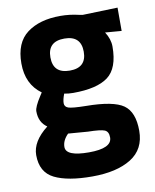

<svg xmlns="http://www.w3.org/2000/svg" viewBox="-83 -574 701 868"><g transform="rotate(-10 267.0 -140.0)"><path d="M515 63Q515 148 449 189Q383 230 270.5 230Q158 230 97.5 200Q37 170 37 91Q37 28 109 -28Q72 -53 72 -104Q72 -124 102 -170L111 -184Q43 -233 43 -328.5Q43 -424 100.5 -467Q158 -510 253 -510Q296 -510 338 -500L354 -497L515 -502V-395L440 -401Q462 -367 462 -333Q462 -233 411 -195Q360 -157 251 -157Q228 -157 210 -161Q200 -135 200 -118.5Q200 -102 217 -96Q234 -90 297 -89Q423 -88 469 -55.5Q515 -23 515 63ZM169 77Q169 120 274.5 120Q380 120 380 70Q380 43 362 35.5Q344 28 286 27L196 20Q169 47 169 77ZM177 -333Q177 -259 253.5 -259Q330 -259 330 -332.5Q330 -406 253.5 -406Q177 -406 177 -333Z"/></g></svg>

Font: Titillium Web[RUS by Daymarius]
Style: Bold
Weight: 700
Designer: Cyrillization by Daymarius
Foundry: Cyrillization by Daymarius
Version: Version 1.002 September 11, 2018